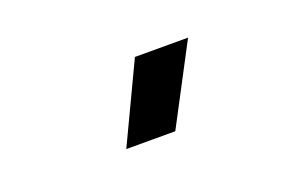

<svg xmlns="http://www.w3.org/2000/svg" viewBox="-40 -915 666 426"><g transform="rotate(-20 293.0 -702.0)"><path d="M203.1 -609.4H318.8L416.5 -794.9H291Z"/></g></svg>

Font: Cascadia Code PL SemiBold
Style: Regular
Weight: 600
Monospace: yes
Designer: Aaron Bell
Foundry: Saja Typeworks
Version: Version 2404.023